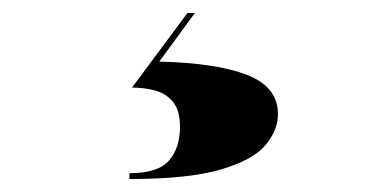

<svg xmlns="http://www.w3.org/2000/svg" viewBox="-20 -21 589 296"><path d="M257.5 175Q257.5 148.5 246.2 135.5Q235 122.5 218 118.2Q201 114 183.5 114L269 -1H280.5L225.5 74Q313.5 76 361 94.5Q408.5 113 408.5 155Q408.5 180 389 203Q369.5 226 319.8 240.5Q270 255 179.5 255V246Q224 246 240.8 226.2Q257.5 206.5 257.5 175Z"/></svg>

Font: Bodoni* 24pt Fatface
Style: Regular
Weight: 900
Version: Version 2.3